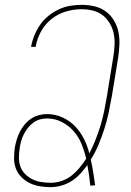

<svg xmlns="http://www.w3.org/2000/svg" viewBox="-20 -763 540 791"><path d="M189 8Q167 8 145 4.5Q123 1 104 -8Q85 -17 69.5 -32Q54 -47 46 -67Q38 -87 38 -109.5Q38 -132 41 -155Q44 -171 49 -188Q54 -205 62 -220.5Q70 -236 81.5 -250Q93 -264 108 -274Q123 -284 140 -288.5Q157 -293 173 -293Q208 -293 238 -279Q268 -265 289.5 -242.5Q311 -220 325.5 -191.5Q340 -163 348 -131Q363 -160 374.5 -189.5Q386 -219 395 -249Q404 -279 410 -309.5Q416 -340 421 -370L447 -530Q451 -554 452 -578Q453 -602 448.5 -624.5Q444 -647 432 -667Q420 -687 402.5 -700.5Q385 -714 362.5 -719.5Q340 -725 315 -725Q284 -725 251.5 -715.5Q219 -706 192 -684.5Q165 -663 148.5 -632.5Q132 -602 127 -570H108Q112 -593 121.5 -616.5Q131 -640 145 -660.5Q159 -681 179.5 -697.5Q200 -714 222.5 -724.5Q245 -735 269 -739Q293 -743 317 -743Q344 -743 369.5 -737Q395 -731 415.5 -716Q436 -701 449 -679.5Q462 -658 467.5 -633Q473 -608 472 -581Q471 -554 467 -527L441 -368Q435 -334 428 -300.5Q421 -267 410.5 -234Q400 -201 386.5 -168.5Q373 -136 354 -105Q360 -80 364 -53.5Q368 -27 372 0L352 2Q350 -19 347 -40.5Q344 -62 340 -83Q326 -64 310.5 -47Q295 -30 275.5 -17.5Q256 -5 233.5 1.5Q211 8 189 8ZM189 -10Q211 -10 233.5 -17.5Q256 -25 274 -39Q292 -53 307 -71Q322 -89 335 -109Q328 -140 316 -169.5Q304 -199 284 -222Q264 -245 235.5 -260Q207 -275 173 -275Q159 -275 144.5 -271Q130 -267 117 -257.5Q104 -248 94.5 -235.5Q85 -223 78 -209.5Q71 -196 67 -181.5Q63 -167 61 -152Q58 -132 58 -112.5Q58 -93 64.5 -75.5Q71 -58 84.5 -45Q98 -32 114.5 -24Q131 -16 150.5 -13Q170 -10 189 -10Z"/></svg>

Font: Iosevka Term Curly Th Obl
Style: Regular
Weight: 100
Italic angle: -9°
Designer: Belleve Invis
Foundry: Belleve Invis
Version: Version 32.3.0